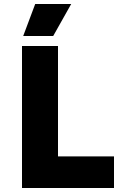

<svg xmlns="http://www.w3.org/2000/svg" viewBox="-20 -940 640 960"><path d="M90 0V-710H270V-158H550V0ZM96 -760 156 -920H336L246 -760Z"/></svg>

Font: Geist Mono Black
Style: Regular
Weight: 900
Monospace: yes
Designer: Basement.studio, Andrés Briganti, Mateo Zaragoza
Foundry: Basement.studio, Vercel, Andrés Briganti, Guido Ferreyra, Mateo Zaragoza
Version: Version 1.500; ttfautohint (v1.8.4.7-5d5b)